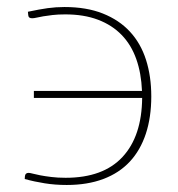

<svg xmlns="http://www.w3.org/2000/svg" viewBox="-20 -521 508 547"><path d="M59.5 -487.5Q92.5 -494.5 116 -497.8Q139.5 -501 163.5 -501Q226.5 -501 273 -482.5Q319.5 -464 350.2 -430.8Q381 -397.5 396 -350.5Q411 -303.5 411 -246.5Q411 -187 395.5 -140Q380 -93 349.8 -60.5Q319.5 -28 274.2 -11Q229 6 170 6Q137 6 107.2 1.2Q77.5 -3.5 50.5 -11L51 -19Q52 -28.5 61.5 -28.5Q65.5 -28.5 73.8 -26.2Q82 -24 95 -21.5Q108 -19 126 -16.8Q144 -14.5 167 -14.5Q274 -14.5 329 -73.8Q384 -133 385 -242H76.5V-262H384.5Q382.5 -312.5 368.2 -352.8Q354 -393 326.8 -421.2Q299.5 -449.5 259.2 -464.8Q219 -480 166 -480Q145 -480 129.8 -478.2Q114.5 -476.5 103.2 -474.5Q92 -472.5 84.5 -470.8Q77 -469 71.5 -469Q67 -469 64 -470.8Q61 -472.5 60.5 -477.5Z"/></svg>

Font: Lato 2
Style: Regular
Weight: 200
Designer: Lukasz Dziedzic with Adam Twardoch and Botio Nikoltchev
Foundry: tyPoland Lukasz Dziedzic
Version: Version 2.015; 2015-08-06; http://www.latofonts.com/